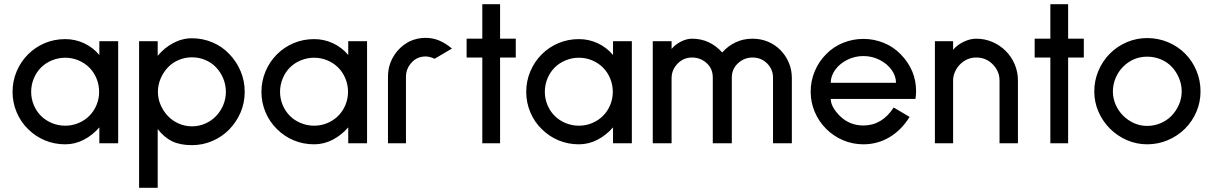

<svg xmlns="http://www.w3.org/2000/svg" viewBox="-20 -685 5800 918"><path d="M455 0V-76Q423 -39 381 -17Q339 5 292 5Q240 5 194.5 -14Q149 -33 114 -68Q79 -102 59.5 -148.5Q40 -195 40 -246Q40 -297 59.5 -343.5Q79 -390 114 -425Q149 -460 194.5 -479Q240 -498 292 -498Q340 -498 382.5 -478Q425 -458 455 -422V-488H545V0ZM176 -362Q154 -340 141.5 -309.5Q129 -279 129 -246Q129 -213 141.5 -183Q154 -153 176 -131Q198 -109 228.5 -96.5Q259 -84 292 -84Q325 -84 355 -96.5Q385 -109 407 -131Q429 -153 441.5 -183Q454 -213 454 -246Q454 -279 441.5 -309.5Q429 -340 407 -362Q385 -384 355 -396.5Q325 -409 292 -409Q259 -409 228.5 -396.5Q198 -384 176 -362Z M734 -68V213H645V-488H734V-418Q765 -456 808 -479Q851 -502 898 -502Q949 -502 995.5 -482.5Q1042 -463 1076 -427Q1111 -391 1130.5 -344.5Q1150 -298 1150 -246Q1150 -194 1130.5 -148Q1111 -102 1076 -66Q1042 -31 995.5 -11Q949 9 898 9Q841 9 803 -9.5Q765 -28 734 -68ZM783 -363Q761 -340 748 -309.5Q735 -279 735 -246Q735 -213 748 -183Q761 -153 783 -130Q805 -107 835 -94Q865 -81 898 -81Q931 -81 961 -94Q991 -107 1013 -130Q1035 -153 1047.5 -183Q1060 -213 1060 -246Q1060 -279 1047.5 -309.5Q1035 -340 1013 -363Q991 -386 961 -398.5Q931 -411 898 -411Q865 -411 835 -398.5Q805 -386 783 -363Z M1645 0V-76Q1613 -39 1571 -17Q1529 5 1482 5Q1430 5 1384.5 -14Q1339 -33 1304 -68Q1269 -102 1249.5 -148.5Q1230 -195 1230 -246Q1230 -297 1249.5 -343.5Q1269 -390 1304 -425Q1339 -460 1384.5 -479Q1430 -498 1482 -498Q1530 -498 1572.5 -478Q1615 -458 1645 -422V-488H1735V0ZM1366 -362Q1344 -340 1331.5 -309.5Q1319 -279 1319 -246Q1319 -213 1331.5 -183Q1344 -153 1366 -131Q1388 -109 1418.5 -96.5Q1449 -84 1482 -84Q1515 -84 1545 -96.5Q1575 -109 1597 -131Q1619 -153 1631.5 -183Q1644 -213 1644 -246Q1644 -279 1631.5 -309.5Q1619 -340 1597 -362Q1575 -384 1545 -396.5Q1515 -409 1482 -409Q1449 -409 1418.5 -396.5Q1388 -384 1366 -362Z M2058 -404Q2034 -415 2015 -415Q1975 -415 1949 -387Q1921 -357 1921 -318V0H1835V-318Q1835 -372 1862.5 -417Q1890 -462 1938 -487Q1974 -504 2015 -504Q2048 -504 2078 -492Q2108 -480 2141 -453Z M2371 -410V0H2286V-410H2211V-500H2286V-665H2371V-500H2446V-410Z M2911 0V-76Q2879 -39 2837 -17Q2795 5 2748 5Q2696 5 2650.5 -14Q2605 -33 2570 -68Q2535 -102 2515.5 -148.5Q2496 -195 2496 -246Q2496 -297 2515.5 -343.5Q2535 -390 2570 -425Q2605 -460 2650.5 -479Q2696 -498 2748 -498Q2796 -498 2838.5 -478Q2881 -458 2911 -422V-488H3001V0ZM2632 -362Q2610 -340 2597.5 -309.5Q2585 -279 2585 -246Q2585 -213 2597.5 -183Q2610 -153 2632 -131Q2654 -109 2684.5 -96.5Q2715 -84 2748 -84Q2781 -84 2811 -96.5Q2841 -109 2863 -131Q2885 -153 2897.5 -183Q2910 -213 2910 -246Q2910 -279 2897.5 -309.5Q2885 -340 2863 -362Q2841 -384 2811 -396.5Q2781 -409 2748 -409Q2715 -409 2684.5 -396.5Q2654 -384 2632 -362Z M3676 0V-313Q3676 -354 3647.5 -382Q3619 -410 3578 -410Q3538 -410 3508 -382Q3479 -355 3479 -314V0H3388V-314Q3388 -356 3360 -382Q3330 -410 3289 -410Q3249 -410 3221 -382Q3191 -352 3191 -311V0H3101V-488H3191V-451Q3208 -472 3235.5 -486Q3263 -500 3289 -500Q3333 -500 3369.5 -482.5Q3406 -465 3433 -434Q3460 -465 3497 -482.5Q3534 -500 3578 -500Q3617 -500 3651 -486Q3685 -472 3711 -446Q3737 -420 3751.5 -385.5Q3766 -351 3766 -313V0Z M3952 -212Q3952 -188 3969.5 -162Q3987 -136 4010 -118Q4052 -85 4108 -85Q4197 -85 4253 -171L4329 -126Q4290 -63 4233 -29Q4176 5 4108 5Q4057 5 4011 -14.5Q3965 -34 3930 -69Q3895 -104 3875.5 -150Q3856 -196 3856 -247Q3856 -298 3875.5 -344.5Q3895 -391 3930 -426Q3964 -461 4010.5 -480Q4057 -499 4108 -499Q4159 -499 4205.5 -480Q4252 -461 4286 -426Q4360 -350 4360 -250Q4360 -232 4357 -212ZM3952 -289H4264Q4264 -322 4242.5 -351.5Q4221 -381 4185 -399Q4149 -417 4108 -417Q4067 -417 4031 -399Q3995 -381 3973.5 -351.5Q3952 -322 3952 -289Z M4759 0V-300Q4759 -345 4726 -378Q4694 -410 4648 -410Q4603 -410 4570 -377Q4555 -362 4546 -341.5Q4537 -321 4537 -300V0H4450V-488H4537V-447Q4556 -470 4587 -485Q4618 -500 4648 -500Q4688 -500 4724.5 -484.5Q4761 -469 4789 -441Q4816 -414 4831.5 -377.5Q4847 -341 4847 -300V0Z M5087 -410V0H5002V-410H4927V-500H5002V-665H5087V-500H5162V-410Z M5287 -70Q5252 -105 5232 -151Q5212 -197 5212 -248Q5212 -300 5232 -347Q5252 -394 5287 -429Q5322 -464 5368 -483.5Q5414 -503 5465 -503Q5517 -503 5564 -483.5Q5611 -464 5646 -429Q5681 -394 5700.5 -347Q5720 -300 5720 -248Q5720 -197 5700.5 -151Q5681 -105 5646 -70Q5611 -35 5564 -15Q5517 5 5465 5Q5414 5 5368 -15Q5322 -35 5287 -70ZM5350 -366Q5327 -343 5314 -312Q5301 -281 5301 -248Q5301 -215 5314 -185Q5327 -155 5350 -132Q5373 -109 5402.5 -96Q5432 -83 5465 -83Q5498 -83 5529 -96Q5560 -109 5582 -132Q5604 -155 5617 -185Q5630 -215 5630 -248Q5630 -281 5617 -312Q5604 -343 5582 -366Q5560 -389 5529.5 -401.5Q5499 -414 5465 -414Q5398 -414 5350 -366Z"/></svg>

Font: Sulphur Point
Style: Bold
Weight: 700
Designer: Noponies / Dale Sattler
Foundry: Noponies
Version: Version 1.000; ttfautohint (v1.8)